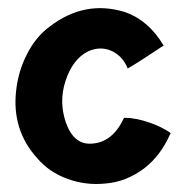

<svg xmlns="http://www.w3.org/2000/svg" viewBox="-20 -444 461 476"><path d="M402 -115Q404 -114 402 -112Q379 -59 338 -27Q293 7 241 11Q193 16 147.5 -0.5Q102 -17 72 -52Q9 -122 20 -219Q25 -267 47 -310Q69 -353 103 -378Q190 -445 290 -414Q348 -394 385 -332Q387 -330 384 -330Q324 -290 298 -275Q296 -273 296 -276Q283 -306 256 -318Q229 -330 199 -317Q160 -298 142 -242Q126 -192 143 -141Q163 -84 208 -88Q259 -91 287 -151Q288 -152 289 -152Q316 -152 351 -140Q380 -130 402 -115Z"/></svg>

Font: Tovari Sans
Style: Bold
Weight: 700
Designer: Verneri Kontto, Denis Ignatov
Foundry: Verneri Kontto
Version: Version 1.10 May 7, 2019